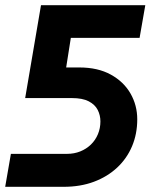

<svg xmlns="http://www.w3.org/2000/svg" viewBox="-25 -720 596 740"><path d="M-5 0 17 -127H233Q261 -127 284.5 -136.5Q308 -146 325.5 -163Q343 -180 352.5 -203Q362 -226 362 -252Q362 -276 351.5 -296.5Q341 -317 317 -329.5Q293 -342 252 -342H72L133 -700H535L513 -574H248L230 -460H281Q352 -460 402 -432.5Q452 -405 478 -359.5Q504 -314 504 -260Q504 -204 484 -156.5Q464 -109 426.5 -74Q389 -39 337 -19.5Q285 0 220 0Z"/></svg>

Font: MuseoModerno SemiBold
Style: Italic
Weight: 600
Italic angle: -9°
Designer: Pablo Cosgaya, Héctor Gatti, Marcela Romero, and the Authors of The MuseoModerno Project.
Foundry: Omnibus-Type Team
Version: Version 1.003